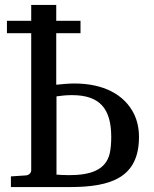

<svg xmlns="http://www.w3.org/2000/svg" viewBox="-20 -755 621 775"><path d="M224 -49C218 -50 213 -50 208 -50V-366C227 -369 249 -371 271 -371C383 -371 429 -316 429 -202C429 -177 427 -155 423 -136C407 -68 345 -48 258 -48C246 -48 234 -49 223 -49ZM207 -414V-621H305V-671H207V-735H106V-671H8V-621H106V-68C106 -57 97 -48 85 -47L24 -43V0H263C429 0 541 -39 541 -202C541 -237 534 -268 521 -295C482 -374 397 -418 280 -418C254 -418 230 -415 207 -413Z"/></svg>

Font: Veleka
Style: Regular
Weight: 400
Designer: Stefan Peev, Context Ltd, 2016; SIL International, 1997-2014.
Foundry: Stefan Peev, Context Ltd, 2016
Version: Version 1.000